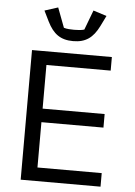

<svg xmlns="http://www.w3.org/2000/svg" viewBox="-61 -984 723 1030"><g transform="rotate(5 300.0 -469.0)"><path d="M520 0V-73H174V-317H508V-390H174V-625H520V-698H90V0ZM305 -765C373 -765 412 -794 444 -858L472 -915L400 -938L360 -832C346 -827 321 -826 305 -826C289 -826 264 -827 250 -832L210 -938L138 -915L166 -858C198 -794 237 -765 305 -765Z"/></g></svg>

Font: IBM Plex Mono
Style: Regular
Weight: 400
Monospace: yes
Designer: Mike Abbink, Paul van der Laan, Pieter van Rosmalen
Foundry: Bold Monday
Version: Version 2.004